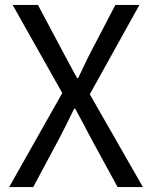

<svg xmlns="http://www.w3.org/2000/svg" viewBox="-20 -754 613 774"><path d="M17 0H114L220 -198C239 -235 258 -272 279 -316H283C307 -272 327 -235 346 -198L454 0H556L342 -374L542 -734H445L347 -546C329 -512 315 -481 295 -439H291C267 -481 252 -512 233 -546L133 -734H31L231 -379Z"/></svg>

Font: Noto Sans JP
Style: Regular
Weight: 400
Designer: Ryoko NISHIZUKA  (kana, bopomofo & ideographs); Paul D. Hunt (Latin, Greek & Cyrillic); Sandoll Communications , Soo-you
Foundry: Adobe
Version: Version 2.002;hotconv 1.0.116;makeotfexe 2.5.65601